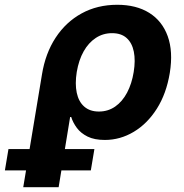

<svg xmlns="http://www.w3.org/2000/svg" viewBox="-114 -568 758 792"><path d="M-18.1 204.1 59.1 -260.7Q73.2 -348.1 115.5 -412.6Q157.7 -477.1 222.7 -512.7Q287.6 -548.3 369.6 -548.3Q448.2 -548.3 501.7 -514.9Q555.2 -481.4 577.9 -418.5Q600.6 -355.5 586.4 -267.1Q572.3 -181.6 533 -119.6Q493.7 -57.6 437.7 -24.2Q381.8 9.3 318.4 9.3Q275.4 9.3 247.3 -4.6Q219.2 -18.6 203.1 -40.3Q187 -62 179.7 -85.4H175.3L127.9 204.1ZM293.9 -107.9Q331.5 -107.9 361.1 -128.4Q390.6 -148.9 410.2 -185.8Q429.7 -222.7 437.5 -271Q445.3 -318.8 438 -355Q430.7 -391.1 408.4 -411.1Q386.2 -431.2 348.1 -431.2Q311 -431.2 281 -411.4Q251 -391.6 231 -356Q210.9 -320.3 202.6 -271Q194.8 -222.2 202.6 -185.3Q210.4 -148.4 233.6 -128.2Q256.8 -107.9 293.9 -107.9ZM-93.8 134.8 -79.1 46.9H275.4L260.7 134.8Z"/></svg>

Font: Inter 17pt
Style: Bold Italic
Weight: 700
Italic angle: -9.3988°
Version: Version 4.001;git-66647c0bb